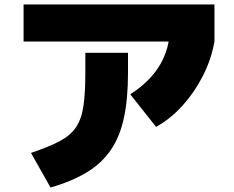

<svg xmlns="http://www.w3.org/2000/svg" viewBox="-20 -765 1040 855"><path d="M118 -84Q198 -111 246 -136.5Q294 -162 318.5 -198.5Q343 -235 351.5 -292.5Q360 -350 360 -440V-530H550V-440Q550 -325 532 -241Q514 -157 474 -98Q434 -39 368 1.5Q302 42 205 70ZM85 -580V-745H935V-580ZM560 -345Q641 -397 684.5 -463.5Q728 -530 735 -610L935 -580Q921 -501 884 -428Q847 -355 793.5 -295.5Q740 -236 675 -200Z"/></svg>

Font: M PLUS 1 Thin Black
Style: Regular
Weight: 900
Version: Version 1.001